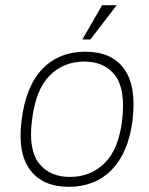

<svg xmlns="http://www.w3.org/2000/svg" viewBox="-20 -709 572 739"><path d="M373 -689H429L328 -557H297ZM63 -245Q79 -377 143 -443.5Q207 -510 309 -510Q410 -510 458 -443.5Q506 -377 490 -245Q474 -121 410 -55.5Q346 10 245 10Q144 10 95.5 -55.5Q47 -121 63 -245ZM249 -28Q328 -28 382 -80.5Q436 -133 450 -245Q464 -364 423.5 -418Q383 -472 304 -472Q225 -472 171 -418Q117 -364 103 -245Q89 -133 130 -80.5Q171 -28 249 -28Z"/></svg>

Font: Haskoy ExtraLight
Style: Italic
Weight: 200
Designer: Ertekin Erdin
Foundry: Ertekin Erdin
Version: Version 2.000; ttfautohint (v1.8.4.7-5d5b)